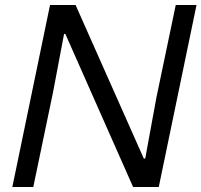

<svg xmlns="http://www.w3.org/2000/svg" viewBox="-20 -749 807 769"><path d="M29.4 0 180.4 -729H282.7L555.9 -114.1H561.7L606.3 -357.6L683.9 -729H767.1L615.9 0H513.1L241.7 -613.1H236.6L192.3 -378.9L113.3 0Z"/></svg>

Font: Mona Sans
Style: Italic
Weight: 200
Italic angle: -11.6951°
Designer: Deni Anggara
Foundry: GitHub
Version: Version 2.000